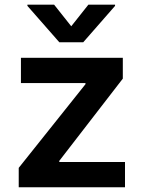

<svg xmlns="http://www.w3.org/2000/svg" viewBox="-20 -789 602 809"><path d="M506.7 0H58.9V-81.7L340.2 -434.3V-438.9H68.2V-545.5H497.5V-457.7L229.8 -111.2V-106.5H506.7ZM330.6 -610.8H230.1L95.5 -764.2V-769.2H208.1L280.2 -678.3L352.3 -769.2H464.8V-764.2Z"/></svg>

Font: Linik Sans SemiBold
Style: Regular
Weight: 600
Designer: Fonts by Rasmus Andersson / Changes by Cristiano Sobral with parts from Marc Monis
Foundry: rsms
Version: Version 3.020; ttfautohint (v1.6)